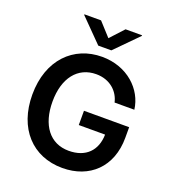

<svg xmlns="http://www.w3.org/2000/svg" viewBox="-167 -1077 1093 1214"><g transform="rotate(20 379.5 -470.5)"><path d="M391 10C574 10 701 -109 701 -306V-377H397V-281H574C572 -174 507 -106 392 -106C265 -106 190 -206 190 -364C190 -523 268 -621 392 -621C486 -621 546 -561 561 -492H694C678 -623 560 -737 389 -737C199 -737 55 -597 55 -362C55 -135 190 10 391 10ZM191 -947 341 -795H429L579 -947V-951H468L385 -861L303 -951H191Z"/></g></svg>

Font: Wafeq Semi Bold
Style: Regular
Weight: 600
Designer: Rasmus Andersson & Azza Alameddine
Foundry: Google & TypeTogether
Version: Version 3.000;January 28, 2025;FontCreator 15.0.0.3014 64-bi